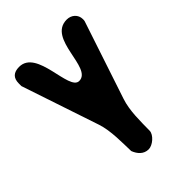

<svg xmlns="http://www.w3.org/2000/svg" viewBox="-211 -623 932 932"><g transform="rotate(-45 255.0 -157.0)"><path d="M187 153C198 182 219 207 253 207C281 207 319 174 320 147C321 85 319 9 340 -53L473 -453C474 -454 474 -463 474 -466C474 -498 448 -520 417 -520C282 -520 342 -266 249 -266C179 -266 214 -521 91 -521C53 -521 33 -503 33 -465V-447L167 -47C187 14 185 94 187 153Z"/></g></svg>

Font: Asimov Print
Style: Regular
Weight: 500
Designer: Google
Version: Version 2.000980: 2014